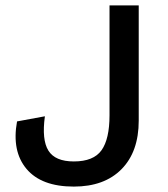

<svg xmlns="http://www.w3.org/2000/svg" viewBox="-20 -680 622 710"><path d="M493 -660V-234Q493 -119 429.5 -54.5Q366 10 253 10Q133 10 78 -55.5Q23 -121 43 -231L146 -250Q134 -163 159 -123Q184 -83 253 -83Q326 -83 355.5 -124.5Q385 -166 385 -254V-660Z"/></svg>

Font: Elaine Sans Medium
Style: Regular
Weight: 500
Designer: Wei Huang
Foundry: Wei Huang
Version: Version 2.001;December 24, 2019;FontCreator 12.0.0.2547 64-b